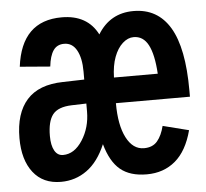

<svg xmlns="http://www.w3.org/2000/svg" viewBox="-44 -585 689 642"><g transform="rotate(-5 300.0 -264.0)"><path d="M341.3 -236.3V-235.4Q341.3 -162.6 363 -120.4Q384.8 -78.1 421.9 -78.1Q451.2 -78.1 466.8 -96.7Q482.4 -115.2 490.2 -147L577.1 -125Q559.1 -56.6 519.8 -23.4Q480.5 9.8 423.8 9.8Q367.7 9.8 335.2 -17.1Q302.7 -43.9 286.1 -103.5Q261.7 -45.9 223.1 -18.1Q184.6 9.8 135.7 9.8Q75.7 9.8 42.7 -32.5Q9.8 -74.7 9.8 -147.5Q9.8 -231.4 49.8 -276.1Q89.8 -320.8 170.9 -322.3L242.7 -324.2V-351.1Q242.7 -396.5 228 -422.9Q213.4 -449.2 186 -449.2Q162.1 -449.2 149.7 -431.2Q137.2 -413.1 133.3 -377.4L31.7 -385.7Q50.8 -538.1 185.5 -538.1Q271.5 -538.1 306.2 -470.2Q347.7 -538.1 426.3 -538.1Q507.3 -538.1 548.6 -469Q589.8 -399.9 589.8 -257.3V-236.3ZM111.8 -146Q111.8 -114.7 121.8 -96.9Q131.8 -79.1 150.4 -79.1Q188.5 -79.1 215.6 -121.1Q242.7 -163.1 242.7 -217.3V-243.7L192.9 -242.2Q147.5 -240.7 129.6 -218Q111.8 -195.3 111.8 -146ZM419.4 -451.2Q399.9 -451.2 382.3 -435.3Q364.7 -419.4 354 -390.9Q343.3 -362.3 342.3 -322.3H489.3Q485.4 -387.2 468.5 -419.2Q451.7 -451.2 419.4 -451.2Z"/></g></svg>

Font: Liberation Mono
Style: Bold
Weight: 700
Monospace: yes
Designer: Steve Matteson
Foundry: Ascender Corporation
Version: Version 2.1.5